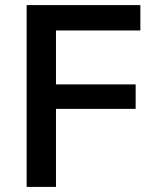

<svg xmlns="http://www.w3.org/2000/svg" viewBox="-20 -733 615 753"><path d="M84.5 0V-713H530.5V-613.5H199.5V-402H512V-306H199.5V0Z"/></svg>

Font: Heraclito Medium
Style: Regular
Weight: 500
Designer: Kostas Bartsokas (font) & Cristiano Sobral (main changes)
Foundry: Kostas Bartsokas (font) & Cristiano Sobral (main changes)
Version: Version 1.00;July 8, 2020;FontCreator 13.0.0.2655 64-bit